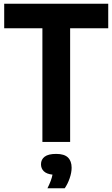

<svg xmlns="http://www.w3.org/2000/svg" viewBox="-20 -760 602 1028"><path d="M207 0V-608.5H2.5V-740H559.5V-608.5H355.5V0ZM234 248Q256 204.5 261 175Q229.5 171.5 214.5 156.8Q199.5 142 199.5 119.5Q199.5 94 219 79Q238.5 64 281 64Q324 64 343.8 83.2Q363.5 102.5 363.5 138Q363.5 164 353 194.5Q342.5 225 326.5 248Z"/></svg>

Font: Encode Sans Condensed Condensed
Style: Bold
Weight: 700
Width: 3
Designer: Multiple Designers
Foundry: Impallari Type
Version: Version 3.000; ttfautohint (v1.8.3) -l 8 -r 50 -G 200 -x 14 